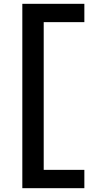

<svg xmlns="http://www.w3.org/2000/svg" viewBox="-20 -843 540 1006"><path d="M97 143V-823H422V-727H209V47H422V143Z"/></svg>

Font: Iosevka SS08 Regular
Style: Bold
Weight: 700
Monospace: yes
Designer: Belleve Invis
Foundry: Belleve Invis
Version: Version 16.3.4; ttfautohint (v1.8.4)